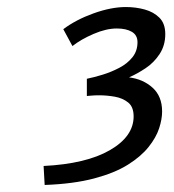

<svg xmlns="http://www.w3.org/2000/svg" viewBox="-20 -949 495 546"><path d="M104 -477Q225 -483 292.5 -522Q360 -561 360 -618Q360 -645 344.5 -657.5Q329 -670 306.5 -674Q284 -678 262 -678Q249 -678 238.5 -677Q228 -676 227 -676V-725Q247 -729 271.5 -736.5Q296 -744 319 -756Q342 -768 356.5 -786Q371 -804 371 -829Q371 -849 355 -858.5Q339 -868 312 -868Q282 -868 246 -852.5Q210 -837 186 -818L160 -866Q196 -893 246 -911Q296 -929 338 -929Q366 -929 391.5 -922Q417 -915 433.5 -898.5Q450 -882 450 -852Q450 -820 434 -795.5Q418 -771 394 -755Q370 -739 347 -729Q387 -724 414 -699.5Q441 -675 441 -632Q441 -610 432.5 -584Q424 -558 402.5 -531Q381 -504 343.5 -480.5Q306 -457 247.5 -441.5Q189 -426 107 -423Z"/></svg>

Font: Rosario Medium
Style: Italic
Weight: 500
Italic angle: -8.05°
Version: Version 1.201